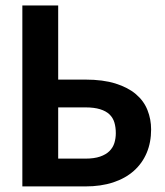

<svg xmlns="http://www.w3.org/2000/svg" viewBox="-20 -668 593 688"><path d="M188.5 -648.4V-382.8H285.6Q349.1 -382.8 394 -368.7Q439 -354.5 467.3 -330.3Q495.6 -306.2 508.5 -273.4Q521.5 -240.7 521.5 -204.1Q521.5 -157.7 505.6 -120.1Q489.7 -82.5 459.5 -55.7Q429.2 -28.8 385.5 -14.4Q341.8 0 285.6 0H60.1V-648.4ZM188.5 -283.2V-99.6H285.6Q317.4 -99.6 338.6 -106.9Q359.9 -114.3 372.3 -126.7Q384.8 -139.2 389.9 -155.8Q395 -172.4 395 -190.9Q395 -211.9 389.9 -229Q384.8 -246.1 372.3 -258.1Q359.9 -270 338.6 -276.6Q317.4 -283.2 285.6 -283.2Z"/></svg>

Font: Carlito
Style: Bold
Weight: 700
Designer: Lukasz Dziedzic
Foundry: tyPoland Lukasz Dziedzic
Version: Version 1.104